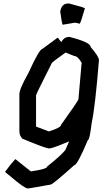

<svg xmlns="http://www.w3.org/2000/svg" viewBox="-20 -847 623 1079"><path d="M370.1 -639.6Q489.3 -609.4 489.3 -583Q536.1 -529.3 536.1 -508.8Q514.6 -243.2 495.1 -155.3Q483.9 -59.6 473.6 -59.6Q414.6 81.1 397.5 81.1Q275.4 190.4 264.6 190.4L141.6 211.9H135.7Q117.7 211.9 38.1 143.6Q8.8 121.1 8.8 118.2Q40.5 74.7 65.4 47.9H67.4L153.3 116.2Q245.1 103 245.1 88.9Q322.3 26.9 346.7 -2.9L368.2 -51.8H366.2Q274.4 -12.7 256.8 -12.7Q236.8 -12.7 106.4 -67.4Q88.9 -83 88.9 -112.3V-317.4Q88.9 -347.2 139.6 -436.5Q200.7 -571.8 219.7 -573.2L301.8 -633.8H307.6Q307.6 -628.4 325.2 -610.4Q338.9 -639.6 370.1 -639.6ZM182.6 -311.5V-135.7L254.9 -108.4Q323.2 -129.9 323.2 -145.5Q420.9 -281.7 420.9 -290L438.5 -491.2H440.4Q417.5 -532.2 397.5 -532.2L348.6 -551.8Q270.5 -496.6 270.5 -491.2Q182.6 -317.4 182.6 -311.5ZM361.3 -827.1H369.1Q457 -804.7 457 -799.8Q432.1 -713.9 427.7 -713.9L402.3 -719.7L332 -708Q328.1 -712.9 318.4 -782.2Q326.7 -827.1 361.3 -827.1Z"/></svg>

Font: ww_drahtTSB
Style: Regular
Weight: 400
Designer: Dr. Wolfgang Wiebecke
Version: Version 1.06 May 21, 2010, initial release